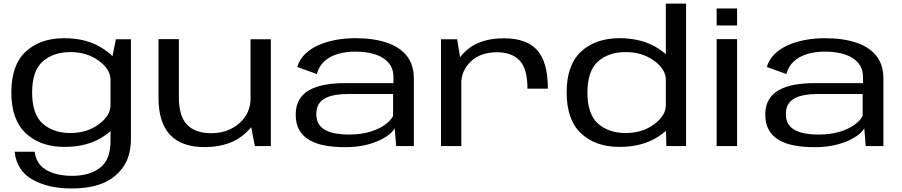

<svg xmlns="http://www.w3.org/2000/svg" viewBox="-20 -805 4968 1058"><path d="M372 233.5Q471 233.5 540.2 207.2Q609.5 181 655.5 120Q701.5 59 701.5 -41.5V-588.5H618.5L589 -442V-27Q589 75.5 530.8 119.8Q472.5 164 376.5 164Q319.5 164 274.2 149.2Q229 134.5 203 105.8Q177 77 171 31H60.5Q72.5 137 160.2 185.2Q248 233.5 372 233.5ZM335 4.5Q463 4.5 549.8 -52.8Q636.5 -110 636.5 -161.5L589 -225.5Q589 -167.5 524 -119.8Q459 -72 368 -72Q274 -72 215.5 -123.8Q157 -175.5 157 -295Q157 -415 215.5 -466.5Q274 -518 368 -518Q459 -518 524 -470.5Q589 -423 589 -365.5L636 -427.5Q636 -478 548.8 -536.2Q461.5 -594.5 333.5 -594.5Q202 -594.5 122.2 -521Q42.5 -447.5 42.5 -295.5Q42.5 -144 123 -69.8Q203.5 4.5 335 4.5Z M1384.5 0H1472.5V-588.5H1360.5V-123.5ZM965.5 -589.5H853.5V-264.5Q853.5 -130.5 916.8 -62.5Q980 5.5 1107.5 5.5Q1250 5.5 1333 -71.5Q1416 -148.5 1416 -227.5L1361 -266.5Q1361 -179.5 1298 -125.2Q1235 -71 1144.5 -71Q1056.5 -71 1011 -117.8Q965.5 -164.5 965.5 -271.5Z M1880.5 6Q1940 6 1987 -4.2Q2034 -14.5 2068.5 -30.5Q2103 -46.5 2124.8 -64.2Q2146.5 -82 2155 -98.5L2163 0H2260.5V-372Q2260.5 -447.5 2222 -496.5Q2183.5 -545.5 2111.2 -570Q2039 -594.5 1937 -594.5Q1880 -594.5 1827.5 -584.5Q1775 -574.5 1732.2 -555Q1689.5 -535.5 1659.8 -506Q1630 -476.5 1618 -436L1726 -397Q1736.5 -438.5 1766 -466Q1795.5 -493.5 1839.5 -507Q1883.5 -520.5 1938 -520.5Q2002 -520.5 2049 -504.8Q2096 -489 2122 -458Q2148 -427 2148 -380V-347H1881Q1821.5 -347 1771.5 -338Q1721.5 -329 1685.2 -309Q1649 -289 1629.2 -255.8Q1609.5 -222.5 1609.5 -173.5Q1609.5 -123 1629.2 -88.5Q1649 -54 1685.5 -33Q1722 -12 1771.5 -3Q1821 6 1880.5 6ZM1901 -63.5Q1864.5 -63.5 1832.2 -69Q1800 -74.5 1775.2 -87Q1750.5 -99.5 1736.8 -121.2Q1723 -143 1723 -177Q1723 -210 1736.8 -231.8Q1750.5 -253.5 1774.8 -265.2Q1799 -277 1830.5 -282Q1862 -287 1897 -287H2146V-166Q2133.5 -141 2100.8 -117.2Q2068 -93.5 2017.8 -78.5Q1967.5 -63.5 1901 -63.5Z M2886.5 -316.5H2999Q2999 -462.5 2940.5 -528.2Q2882 -594 2757 -594Q2627 -594 2552.5 -529.2Q2478 -464.5 2478 -381.5L2521.5 -344.5Q2521.5 -415 2574.2 -466Q2627 -517 2719 -517Q2799 -517 2842.8 -472Q2886.5 -427 2886.5 -316.5ZM2410 0H2522V-450L2499 -588.5H2410Z M3652 0H3760.5V-785H3649V-118.5ZM3393.5 4.5Q3521.5 4.5 3608.8 -53.2Q3696 -111 3696 -161.5L3649 -225.5Q3649 -167.5 3584 -119.8Q3519 -72 3428 -72Q3334 -72 3275.5 -123.8Q3217 -175.5 3217 -295Q3217 -415 3275.5 -466.5Q3334 -518 3428 -518Q3519 -518 3584 -470.5Q3649 -423 3649 -365.5L3696 -428.5Q3696 -479 3608.8 -536.8Q3521.5 -594.5 3393.5 -594.5Q3262 -594.5 3182.2 -521Q3102.5 -447.5 3102.5 -295.5Q3102.5 -144 3182.2 -69.8Q3262 4.5 3393.5 4.5Z M3929 0H4041.5V-589.5H3929ZM3929 -758.5V-664.5H4041.5V-758.5Z M4468 6Q4527.5 6 4574.5 -4.2Q4621.5 -14.5 4656 -30.5Q4690.5 -46.5 4712.2 -64.2Q4734 -82 4742.5 -98.5L4750.5 0H4848V-372Q4848 -447.5 4809.5 -496.5Q4771 -545.5 4698.8 -570Q4626.5 -594.5 4524.5 -594.5Q4467.5 -594.5 4415 -584.5Q4362.5 -574.5 4319.8 -555Q4277 -535.5 4247.2 -506Q4217.5 -476.5 4205.5 -436L4313.5 -397Q4324 -438.5 4353.5 -466Q4383 -493.5 4427 -507Q4471 -520.5 4525.5 -520.5Q4589.5 -520.5 4636.5 -504.8Q4683.5 -489 4709.5 -458Q4735.5 -427 4735.5 -380V-347H4468.5Q4409 -347 4359 -338Q4309 -329 4272.8 -309Q4236.5 -289 4216.8 -255.8Q4197 -222.5 4197 -173.5Q4197 -123 4216.8 -88.5Q4236.5 -54 4273 -33Q4309.5 -12 4359 -3Q4408.5 6 4468 6ZM4488.5 -63.5Q4452 -63.5 4419.8 -69Q4387.5 -74.5 4362.8 -87Q4338 -99.5 4324.2 -121.2Q4310.5 -143 4310.5 -177Q4310.5 -210 4324.2 -231.8Q4338 -253.5 4362.2 -265.2Q4386.5 -277 4418 -282Q4449.5 -287 4484.5 -287H4733.5V-166Q4721 -141 4688.2 -117.2Q4655.5 -93.5 4605.2 -78.5Q4555 -63.5 4488.5 -63.5Z"/></svg>

Font: Anybody Expanded
Style: Regular
Weight: 400
Width: 7
Version: Version 1.113;gftools[0.9.25]